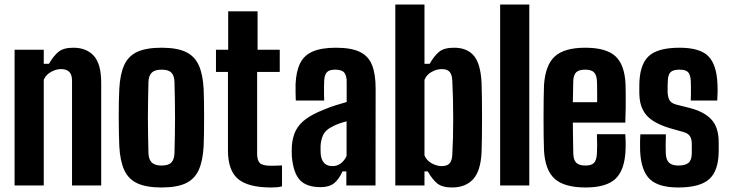

<svg xmlns="http://www.w3.org/2000/svg" viewBox="-20 -820 3226 849"><path d="M44.5 0V-600H173.5V-538H196.5Q216 -572 238.2 -590.5Q260.5 -609 304 -609Q362.5 -609 395 -573Q427.5 -537 427.5 -453V0H298.5V-463.5Q298.5 -490 286.2 -502.2Q274 -514.5 249.5 -514.5Q228 -514.5 205.2 -501.8Q182.5 -489 173.5 -467V0Z M694.5 9Q627.5 9 587.8 -9.2Q548 -27.5 529.5 -67.8Q511 -108 507.5 -174Q506.5 -197 505.8 -229.8Q505 -262.5 505 -298.8Q505 -335 505.5 -368.8Q506 -402.5 507.5 -427Q511 -492 529.2 -532.2Q547.5 -572.5 587.2 -590.8Q627 -609 694.5 -609Q762 -609 801.2 -590.5Q840.5 -572 858.8 -531.8Q877 -491.5 880.5 -427Q881.5 -404 882 -371Q882.5 -338 882.5 -301.8Q882.5 -265.5 882 -232Q881.5 -198.5 880.5 -174Q877 -109 858.8 -68.5Q840.5 -28 801.2 -9.5Q762 9 694.5 9ZM694.5 -88Q725 -88 737.8 -101.5Q750.5 -115 751.5 -142Q752.5 -181.5 753.2 -221Q754 -260.5 754 -300.5Q754 -340.5 753.2 -380Q752.5 -419.5 751.5 -458.5Q750.5 -485.5 737.8 -498.8Q725 -512 694.5 -512Q664.5 -512 651 -498.8Q637.5 -485.5 636.5 -458.5Q635.5 -419.5 634.8 -379.8Q634 -340 634 -300.2Q634 -260.5 634.8 -220.8Q635.5 -181 636.5 -142Q637.5 -115 651 -101.5Q664.5 -88 694.5 -88Z M1179.5 9Q1076.5 9 1032.2 -29Q988 -67 988 -154.5V-502H935V-600H989V-770H1119V-600H1217V-502H1117V-140.5Q1117 -111 1129 -99Q1141 -87 1180 -87Q1192 -87 1202.8 -87.5Q1213.5 -88 1227 -88.5V4Q1216.5 7 1204.8 8Q1193 9 1179.5 9Z M1397.5 7.5Q1335.5 7.5 1306.2 -23.8Q1277 -55 1270.5 -128.5Q1270 -138.5 1270 -151.5Q1270 -164.5 1270.5 -174.5Q1273.5 -214 1287.8 -242.5Q1302 -271 1332 -293.2Q1362 -315.5 1411.5 -335Q1437.5 -346 1462 -353.8Q1486.5 -361.5 1513 -369V-459Q1513 -485 1502.5 -498.5Q1492 -512 1462 -512Q1436.5 -512 1425.8 -501Q1415 -490 1413.5 -463Q1413 -454.5 1412.8 -437.8Q1412.5 -421 1412.8 -403.5Q1413 -386 1413.5 -375.5H1288Q1287.5 -384.5 1287 -407.8Q1286.5 -431 1287 -448.5Q1289.5 -504.5 1307 -540Q1324.5 -575.5 1362.8 -592.2Q1401 -609 1465.5 -609Q1533 -609 1571.2 -590.5Q1609.5 -572 1625.2 -532.2Q1641 -492.5 1641 -428.5L1640.5 0H1511.5V-62H1494.5Q1478.5 -26.5 1457 -9.5Q1435.5 7.5 1397.5 7.5ZM1450 -85.5Q1471 -85.5 1487 -97.5Q1503 -109.5 1512.5 -130V-283.5Q1494.5 -279 1477.5 -272.8Q1460.5 -266.5 1444.5 -257.5Q1418 -243.5 1408.5 -222.2Q1399 -201 1397.5 -174.5Q1397.5 -165 1397.5 -156.2Q1397.5 -147.5 1398 -139Q1400.5 -113 1413.5 -99.2Q1426.5 -85.5 1450 -85.5Z M1979 9Q1935 9 1913 -9.2Q1891 -27.5 1871.5 -62H1857V0H1728V-800H1857V-538H1880Q1899.5 -572.5 1921.5 -590.8Q1943.5 -609 1987.5 -609Q2046 -609 2075.8 -573Q2105.5 -537 2109.5 -453Q2110.5 -423.5 2111 -383Q2111.5 -342.5 2111.5 -299Q2111.5 -255.5 2111 -215.5Q2110.5 -175.5 2109.5 -147.5Q2105.5 -63.5 2071.8 -27.2Q2038 9 1979 9ZM1933 -85.5Q1957.5 -85.5 1968.2 -97.8Q1979 -110 1980 -136.5Q1982 -169.5 1983 -210.5Q1984 -251.5 1984 -295.8Q1984 -340 1983 -383.2Q1982 -426.5 1980 -463.5Q1979 -490 1968.2 -502.2Q1957.5 -514.5 1933 -514.5Q1911 -514.5 1888.5 -502Q1866 -489.5 1857 -467V-133Q1866 -110.5 1888.5 -98Q1911 -85.5 1933 -85.5Z M2191.5 0V-800H2320.5V0Z M2569.5 9Q2476 9 2433.2 -29Q2390.5 -67 2385.5 -154.5Q2384.5 -177.5 2384 -215.8Q2383.5 -254 2383.5 -297.5Q2383.5 -341 2384 -380.2Q2384.5 -419.5 2385.5 -443.5Q2391.5 -533 2433.8 -571Q2476 -609 2568 -609Q2659.5 -609 2700.8 -571.8Q2742 -534.5 2746 -448.5Q2746.5 -436.5 2746.8 -408.2Q2747 -380 2746.8 -345Q2746.5 -310 2745 -278H2513Q2513 -243.5 2513.8 -209.2Q2514.5 -175 2515 -141Q2516 -112 2528.5 -100Q2541 -88 2569.5 -88Q2595.5 -88 2606.8 -100Q2618 -112 2619.5 -141Q2620.5 -155 2620.5 -177.2Q2620.5 -199.5 2619.5 -226.5H2745Q2746 -217 2746.5 -194.5Q2747 -172 2746 -154.5Q2742 -67 2701.2 -29Q2660.5 9 2569.5 9ZM2513 -368H2620.5Q2620.5 -389.5 2620.5 -409.2Q2620.5 -429 2620.2 -443.2Q2620 -457.5 2619.5 -463Q2618 -489 2606.2 -500.5Q2594.5 -512 2568 -512Q2540 -512 2528 -500.5Q2516 -489 2515 -463Q2514.5 -438.5 2514 -415Q2513.5 -391.5 2513 -368Z M2979 9Q2890.5 9 2852.2 -29Q2814 -67 2810.5 -154.5Q2810 -172 2810.2 -194.5Q2810.5 -217 2811.5 -226H2924.5Q2923.5 -199.5 2923.5 -177.2Q2923.5 -155 2924 -141Q2925.5 -112 2939.2 -100Q2953 -88 2979 -88Q3010.5 -88 3024.5 -100Q3038.5 -112 3039 -141Q3039 -154.5 3039 -158.8Q3039 -163 3039 -167Q3039 -171 3039 -183Q3039 -204 3031.5 -216.8Q3024 -229.5 3004.5 -235.5L2939.5 -254Q2897 -267 2867.5 -285.8Q2838 -304.5 2822.8 -334Q2807.5 -363.5 2807 -407.5Q2807 -417 2807 -425.5Q2807 -434 2807 -443Q2807.5 -532 2847.2 -570.5Q2887 -609 2985 -609Q3074.5 -609 3111.8 -571.8Q3149 -534.5 3152.5 -448.5Q3153.5 -431.5 3153 -408.5Q3152.5 -385.5 3151.5 -375.5H3034.5Q3035 -386.5 3035.2 -404Q3035.5 -421.5 3035.2 -438Q3035 -454.5 3034.5 -463Q3033 -490 3022.5 -501Q3012 -512 2985 -512Q2956.5 -512 2945.2 -501Q2934 -490 2933 -463Q2932.5 -450.5 2932.2 -443.5Q2932 -436.5 2932 -418.5Q2932 -395.5 2939 -379.8Q2946 -364 2970.5 -357.5L3028 -343Q3092.5 -327 3125.2 -292.2Q3158 -257.5 3158 -190Q3158 -181 3158 -170.8Q3158 -160.5 3158 -151.5Q3157.5 -65.5 3116.5 -28.2Q3075.5 9 2979 9Z"/></svg>

Font: Big Shoulders Display Thin ExtraBold
Style: Regular
Weight: 800
Version: Version 2.002